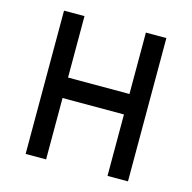

<svg xmlns="http://www.w3.org/2000/svg" viewBox="-103 -803 906 906"><g transform="rotate(15 350.0 -350.0)"><path d="M600 -700H500V-400H200V-700H100V0H200V-300H500V0H600Z"/></g></svg>

Font: FT88
Style: Regular
Weight: 400
Designer: Ange Degheest & Mandy Elbé
Foundry: Velvetyne Type Foundry
Version: Version 1.000;FEAKit 1.0